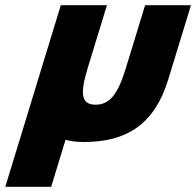

<svg xmlns="http://www.w3.org/2000/svg" viewBox="-42 -533 757 741"><path d="M370.7 -513H192.7L-21.6 188H155.4L210.9 6.6C231.2 12.3 255.1 15 282.9 15C447.5 15 554.6 -54 607.2 -226L695 -513H518L443.4 -269C412.5 -168 380.9 -129 326.9 -129C273 -129 265.2 -168 296.1 -269Z"/></svg>

Font: Hussar
Style: BdSuprConOblThree
Weight: 700
Foundry: Cannot Into Space Fonts
Version: Version 2.00